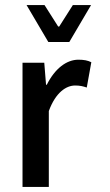

<svg xmlns="http://www.w3.org/2000/svg" viewBox="-20 -739 434 759"><path d="M69 0H173V-300C200 -374 242 -401 277 -401C296 -401 308 -398 323 -393L341 -493C327 -500 312 -503 290 -503C243 -503 197 -468 165 -404H162L155 -491H69ZM171 -573H254L340 -719H268L214 -634H210L156 -719H85Z"/></svg>

Font: Falling Sky
Style: Condensed
Weight: 400
Designer: Paul D. Hunt
Foundry: Adobe Systems Incorporated
Version: Version 1.02